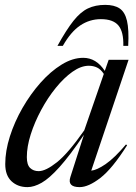

<svg xmlns="http://www.w3.org/2000/svg" viewBox="-20 -757 559 787"><path d="M268.5 -31.5 324 -204.5Q266 -119 224.2 -72.5Q182.5 -26 151 -8Q119.5 10 92.5 10Q53 10 27.2 -14Q1.5 -38 1.5 -84.5Q1.5 -138 20.5 -197.8Q39.5 -257.5 72.2 -314.5Q105 -371.5 146.2 -418Q187.5 -464.5 232.5 -492.2Q277.5 -520 321 -520Q374.5 -520 409.5 -466.5L425.5 -512H507L354 -57.5Q376.5 -59.5 412.8 -84.2Q449 -109 496.5 -165L501 -161.5Q440 -65 391.2 -27.5Q342.5 10 306.5 10Q255 10 268.5 -31.5ZM90 -113Q90 -81.5 103.5 -68.5Q117 -55.5 138.5 -55.5Q167.5 -55.5 213.2 -91.8Q259 -128 325.5 -223L405.5 -454Q393 -473 377.8 -480.2Q362.5 -487.5 344 -487.5Q312 -487.5 277 -462.8Q242 -438 208.8 -397Q175.5 -356 148.8 -306.2Q122 -256.5 106 -206.2Q90 -156 90 -113ZM393.5 -678.5Q347.5 -678.5 309 -652.8Q270.5 -627 237.5 -569H215.5Q252 -635 281 -671.5Q310 -708 340.5 -722.5Q371 -737 411 -737Q448.5 -737 470.2 -722.5Q492 -708 500.5 -671.8Q509 -635.5 505.5 -569H485.5Q487 -627 465.2 -652.8Q443.5 -678.5 393.5 -678.5Z"/></svg>

Font: Newsreader 72pt
Style: Italic
Weight: 400
Italic angle: -17°
Designer: Hugues Gentile
Foundry: Production Type
Version: Version 1.003; ttfautohint (v1.8.3)